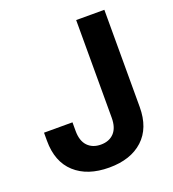

<svg xmlns="http://www.w3.org/2000/svg" viewBox="-134 -831 852 944"><g transform="rotate(-20 292.0 -359.5)"><path d="M276.9 9.8Q163.6 9.8 98.4 -49.6Q33.2 -108.9 33.2 -218.8V-261.2H182.1V-216.3Q182.1 -164.1 207.8 -137.2Q233.4 -110.4 276.9 -110.4Q320.3 -110.4 345.7 -137.2Q371.1 -164.1 371.1 -216.8V-727.5H518.6V-219.2Q518.6 -108.9 454.1 -49.6Q389.6 9.8 276.9 9.8Z"/></g></svg>

Font: Inter
Style: Bold
Weight: 700
Designer: Rasmus Andersson
Foundry: rsms
Version: Version 4.001;git-9221beed3